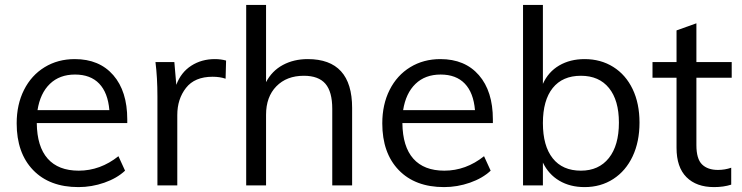

<svg xmlns="http://www.w3.org/2000/svg" viewBox="-20 -756 3024 783"><path d="M499 -254H130Q131 -158 174.5 -109Q218 -60 301 -60Q389 -60 463 -119L490 -60Q457 -29 405.5 -11Q354 7 300 7Q182 7 115 -62.5Q48 -132 48 -253Q48 -330 78 -389.5Q108 -449 162 -482Q216 -515 285 -515Q385 -515 442 -449.5Q499 -384 499 -269ZM133 -307H426Q420 -378 384.5 -415Q349 -452 286 -452Q223 -452 183.5 -414Q144 -376 133 -307Z M902 -509 900 -435Q877 -443 847 -443Q774 -443 738.5 -397.5Q703 -352 703 -287V0H622V-362Q622 -440 614 -503H691L699 -410Q718 -461 760 -488Q802 -515 856 -515Q881 -515 902 -509Z M1416 -316V0H1335V-312Q1335 -382 1307 -414.5Q1279 -447 1219 -447Q1149 -447 1107 -404Q1065 -361 1065 -288V0H984V-736H1065V-421Q1089 -467 1133.5 -491Q1178 -515 1235 -515Q1416 -515 1416 -316Z M1990 -254H1621Q1622 -158 1665.5 -109Q1709 -60 1792 -60Q1880 -60 1954 -119L1981 -60Q1948 -29 1896.5 -11Q1845 7 1791 7Q1673 7 1606 -62.5Q1539 -132 1539 -253Q1539 -330 1569 -389.5Q1599 -449 1653 -482Q1707 -515 1776 -515Q1876 -515 1933 -449.5Q1990 -384 1990 -269ZM1624 -307H1917Q1911 -378 1875.5 -415Q1840 -452 1777 -452Q1714 -452 1674.5 -414Q1635 -376 1624 -307Z M2588 -256Q2588 -178 2560 -118.5Q2532 -59 2481 -26Q2430 7 2364 7Q2305 7 2261 -19Q2217 -45 2194 -93V0H2113V-736H2194V-414Q2216 -463 2260.5 -489Q2305 -515 2364 -515Q2430 -515 2481 -483Q2532 -451 2560 -392.5Q2588 -334 2588 -256ZM2504 -256Q2504 -347 2463.5 -397Q2423 -447 2349 -447Q2274 -447 2234 -397Q2194 -347 2194 -254Q2194 -161 2234 -110.5Q2274 -60 2349 -60Q2422 -60 2463 -111.5Q2504 -163 2504 -256Z M2820 -439V-164Q2820 -108 2843 -85.5Q2866 -63 2908 -63Q2936 -63 2962 -72V-3Q2931 7 2892 7Q2820 7 2779.5 -33.5Q2739 -74 2739 -153V-439H2641V-503H2739V-632L2820 -661V-503H2964V-439Z"/></svg>

Font: Muli
Style: Regular
Weight: 400
Designer: Vernon Adams
Foundry: Vernon Adams
Version: Version 2.000